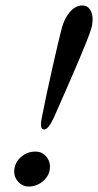

<svg xmlns="http://www.w3.org/2000/svg" viewBox="-20 -669 359 703"><path d="M130 -213Q130 -223 133 -238Q150 -324 172.5 -423.5Q195 -523 205 -561Q214 -599 235 -624Q256 -649 282 -649Q299 -649 309 -635Q319 -621 319 -598Q319 -576 311 -555Q295 -504 177 -238Q157 -195 142 -195Q130 -195 130 -213ZM32 -40Q32 -71 55 -92.5Q78 -114 110 -114Q133 -114 148 -97.5Q163 -81 163 -59Q163 -29 139.5 -7.5Q116 14 84 14Q63 14 47.5 -2.5Q32 -19 32 -40Z"/></svg>

Font: EB Garamond Medium
Style: Italic
Weight: 500
Italic angle: -17.2°
Designer: Georg Duffner and Octavio Pardo
Foundry: Georg Duffner
Version: Version 1.000